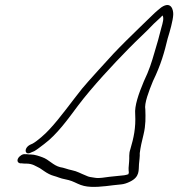

<svg xmlns="http://www.w3.org/2000/svg" viewBox="-20 -675 703 757"><path d="M51 -50C46 -40 51 -33 59 -31H66C71 -30 76 -30 83 -30C109 -30 120 -20 137 -12C151 -3 159 4 173 11C186 18 197 19 212 25C226 31 249 33 263 39C279 45 293 54 311 58C344 66 390 60 429 55L458 52C469 51 481 47 493 41C532 22 526 -4 528 -28C529 -40 532 -61 531 -71C534 -95 539 -117 546 -145C555 -182 554 -213 553 -243C548 -267 567 -316 583 -355C615 -421 628 -469 641 -523C650 -552 662 -594 663 -617C664 -634 656 -673 616 -646C598 -632 583 -618 564 -599L530 -566C496 -533 460 -498 427 -463C406 -440 326 -353 304 -326C263 -275 218 -211 175 -165C159 -147 127 -119 109 -109L98 -104C72 -90 78 -60 103 -74L115 -79C124 -84 137 -94 154 -107C205 -145 247 -204 288 -259C343 -332 428 -423 487 -483C522 -519 553 -546 587 -582L614 -607C616 -610 619 -612 621 -614C627 -603 622 -586 616 -565C608 -533 599 -500 589 -468C578 -430 569 -400 547 -354C526 -304 510 -257 513 -225C516 -171 507 -131 494 -87C487 -67 491 -55 489 -37L487 -13C487 -6 487 0 488 5C488 8 486 10 486 12C481 14 475 15 470 16C448 18 435 20 412 22C391 24 374 29 355 26L336 23C329 22 323 19 316 16C300 10 284 0 263 -4C247 -7 232 -14 217 -16C189 -23 173 -46 147 -55C136 -59 117 -66 101 -66C95 -66 91 -66 86 -67H79C70 -69 56 -60 51 -50Z"/></svg>

Font: Stray Cat
Style: SuObl
Weight: 400
Version: Version 1.0